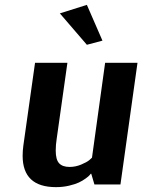

<svg xmlns="http://www.w3.org/2000/svg" viewBox="-20 -758 585 789"><path d="M337 -738 401 -591 337 -574 226 -703ZM475 0H368L355 -44H353Q351 -42 348 -38Q345 -34 332 -24.5Q319 -15 304 -8Q289 -1 264 5Q239 11 210 11Q73 11 73 -118Q73 -138 76 -160L124 -500H257L213 -188Q209 -163 209 -139Q209 -102 223 -87Q237 -72 266 -72Q290 -72 313 -81.5Q336 -91 347 -100L358 -110L412 -500H545Z"/></svg>

Font: Arsenal
Style: Bold Italic
Weight: 700
Italic angle: -9.10001°
Designer: Andrij Shevchenko
Foundry: Stairsfor
Version: Version 2.001;PS 002.001;hotconv 1.0.88;makeotf.lib2.5.64775